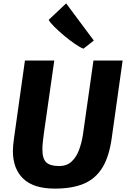

<svg xmlns="http://www.w3.org/2000/svg" viewBox="-20 -1104 743 1132"><path d="M303 8Q179.5 8 118.2 -49.5Q57 -107 56 -211Q56 -228.5 57.8 -248.8Q59.5 -269 63 -292L127 -747H300L238 -313Q236 -293.5 233 -271.2Q230 -249 230 -222Q230 -168 253 -146.5Q276 -125 330 -125Q372.5 -125 400.5 -150Q428.5 -175 444.8 -217Q461 -259 469 -310L531 -747H703L639 -292Q624 -182.5 585 -118Q545.5 -52 476.8 -22Q408 8 303 8ZM472 -817Q452.5 -824 421.2 -845.5Q390 -867 357.2 -894.5Q324.5 -922 299.2 -947.2Q274 -972.5 267 -987L370 -1084L533 -865Z"/></svg>

Font: Merriweather Sans ExtraBold
Style: Italic
Weight: 800
Italic angle: -7.5°
Designer: Eben Sorkin
Foundry: Eben Sorkin
Version: Version 2.001; ttfautohint (v1.8.3)